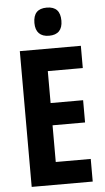

<svg xmlns="http://www.w3.org/2000/svg" viewBox="-61 -968 550 1006"><g transform="rotate(-5 213.5 -464.5)"><path d="M224 -929C176 -929 153 -904 153 -854C153 -806 178 -781 224 -781C271 -781 295 -806 295 -854C295 -903 273 -929 224 -929ZM385 0V-119H201V-312H372V-429H201V-597H385V-714H64V0Z"/></g></svg>

Font: Noto Sans Thai Looped ExtraCondensed
Style: Bold
Weight: 700
Width: 2
Designer: Sasikarn Vongin, Ben Mitchell
Foundry: The Fontpad Ltd
Version: Version 1.001